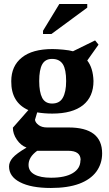

<svg xmlns="http://www.w3.org/2000/svg" viewBox="-20 -712 540 955"><path d="M125 -169 122 -164Q35 -202 36 -308Q36 -384 89 -426Q141 -468 241 -468Q262 -468 295 -465Q326 -462 343 -457L453 -511L470 -490L414 -411Q443 -374 445 -309Q445 -231 393 -189Q340 -147 240 -147Q201 -147 165 -153L154 -116Q156 -102 172 -90Q188 -78 214 -78H321Q488 -78 488 51Q488 102 459 142Q430 181 374 202Q317 223 233 223Q134 223 79 194Q25 166 25 116Q25 94 43 73Q61 52 112 22Q84 12 64 -17Q44 -46 44 -77ZM380 86 381 84Q381 38 319 38H165Q122 69 122 108Q122 140 152 156Q181 172 234 172Q304 172 342 149Q380 126 380 86ZM239 -197Q276 -197 292 -225Q309 -254 309 -309Q309 -366 293 -392Q276 -419 239 -419Q205 -419 190 -392Q175 -365 175 -309Q175 -254 190 -225Q205 -197 239 -197ZM194 -543V-559L275 -692H414V-674L236 -543Z"/></svg>

Font: Libra Serif Modern
Style: Bold
Weight: 700
Designer: Stefan Peev, Context Ltd
Foundry: Ascender Corporation
Version: Version 1.000